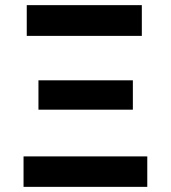

<svg xmlns="http://www.w3.org/2000/svg" viewBox="-20 -727 664 747"><path d="M71.6 -118.5H553V0H71.6ZM129.6 -414.5H496.9V-300.3H129.6ZM84.1 -707H531.8V-587.4H84.1Z"/></svg>

Font: Pretendard JP Variable
Style: Regular
Weight: 400
Designer: Base glyphs from Inter by Rasmus Andersson; Hangul glyphs from Noto Sans CJK(Source Han Sans) by Jang Soo-young and Kang
Foundry: Kil Hyung-jin
Version: Version 1.307;Glyphs 3.2 (3192)